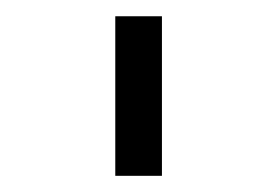

<svg xmlns="http://www.w3.org/2000/svg" viewBox="-20 -724 339 235"><path d="M121.1 -508.8V-704.1H178.2V-508.8Z"/></svg>

Font: HK Grotesk Light
Style: Regular
Weight: 300
Designer: Alfredo Marco Pradil and Stefan Peev
Foundry: Hanken Design Co.
Version: Version 1.045;PS 001.045;hotconv 1.0.88;makeotf.lib2.5.64775